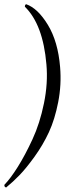

<svg xmlns="http://www.w3.org/2000/svg" viewBox="-42 -750 323 889"><path d="M-13.7 118.2Q-23.4 115.2 -21.5 105.5Q6.8 76.2 40.5 22.5Q74.2 -31.2 108.4 -105Q142.6 -178.7 161.6 -272Q180.7 -365.2 172.9 -452.1Q157.2 -636.7 73.2 -718.8Q73.2 -728.5 79.1 -730.5Q132.8 -711.9 179.7 -634.8Q226.6 -557.6 236.3 -439.5Q243.2 -357.4 227.5 -277.3Q211.9 -197.3 184.6 -138.2Q157.2 -79.1 118.2 -24.9Q79.1 29.3 48.3 61Q17.6 92.8 -13.7 118.2Z"/></svg>

Font: Crimson
Style: SemiboldItalic
Weight: 600
Italic angle: -11°
Version: Version 0.8 ; ttfautohint (v1.00) -l 8 -r 50 -G 200 -x 14 -D